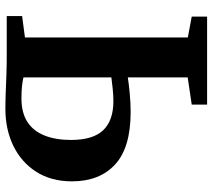

<svg xmlns="http://www.w3.org/2000/svg" viewBox="-58 -725 788 712"><g transform="rotate(90 336.0 -369.0)"><path d="M384 5Q357 5 324.2 3.8Q291.5 2.5 256.5 1.2Q221.5 0 186 0H39.5V-57L119 -67.5V-671.5L41.5 -686V-743H368V-686L267 -671V-449Q292.5 -453 327.5 -456.2Q362.5 -459.5 395 -459.5Q527.5 -459.5 590 -401.8Q652.5 -344 652.5 -242Q652.5 -164.5 616.8 -109Q581 -53.5 520.2 -24.2Q459.5 5 384 5ZM344.5 -54.5Q398 -54.5 432 -76.5Q466 -98.5 482.5 -140Q499 -181.5 499 -238.5Q499 -320 462.8 -357.8Q426.5 -395.5 355 -395.5Q334.5 -395.5 309.5 -393Q284.5 -390.5 267 -388V-62Q281 -58.5 300.5 -56.5Q320 -54.5 344.5 -54.5Z"/></g></svg>

Font: Merriweather 28pt
Style: Bold
Weight: 700
Version: Version 2.100